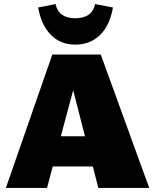

<svg xmlns="http://www.w3.org/2000/svg" viewBox="-20 -927 765 947"><path d="M438 -106H240L212 0H9L238 -658H477L716 0H465ZM399 -255 341 -482 280 -255ZM168 -890 254 -907Q269 -837 351 -837Q434 -837 449 -907L537 -890Q522 -802 473.5 -754.5Q425 -707 351 -707Q279 -707 231.5 -754.5Q184 -802 168 -890Z"/></svg>

Font: Ysabeau Black
Style: Regular
Weight: 900
Designer: Christian Thalmann (Catharsis Fonts)
Version: Version 0.003